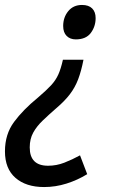

<svg xmlns="http://www.w3.org/2000/svg" viewBox="-52 -564 460 775"><path d="M285 -323Q276 -277 263.5 -244Q251 -211 230 -183.5Q209 -156 176 -128Q145 -101 120.5 -77.5Q96 -54 82 -28.5Q68 -3 68 31Q68 105 142 105Q176 105 208 92.5Q240 80 271 63L300 139Q261 163 216.5 177Q172 191 126 191Q53 191 10.5 154Q-32 117 -32 47Q-32 -22 4.5 -71.5Q41 -121 101 -170Q135 -199 154 -219.5Q173 -240 183.5 -263.5Q194 -287 202 -323ZM279 -544Q306 -544 320 -530Q334 -516 334 -491Q334 -457 314.5 -431Q295 -405 254 -405Q231 -405 217 -419Q203 -433 203 -459Q203 -494 223.5 -519Q244 -544 279 -544Z"/></svg>

Font: Noto Sans SemiCondensed Medium
Style: Italic
Weight: 500
Width: 4
Italic angle: -12°
Designer: Monotype Design Team
Foundry: Monotype Imaging Inc.
Version: Version 2.013; ttfautohint (v1.8.4.7-5d5b)